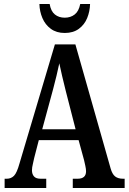

<svg xmlns="http://www.w3.org/2000/svg" viewBox="-20 -935 640 955"><path d="M3 0V-46H14Q35 -46 49.5 -60.5Q64 -75 77 -122L253 -714H355L530 -98Q538 -69 552.5 -57.5Q567 -46 592 -46H600V0H342V-46H366Q408 -46 408 -83Q408 -94 404.5 -110Q401 -126 398 -139L371 -238H173L150 -149Q148 -137 143.5 -119.5Q139 -102 139 -88Q139 -69 149 -57.5Q159 -46 182 -46H210V0ZM190 -292H356L307 -483Q297 -523 289 -557Q281 -591 275 -620Q269 -591 261 -558Q253 -525 244 -491ZM302 -771Q261 -771 233 -791.5Q205 -812 191 -845Q177 -878 176 -915H227Q233 -879 253 -863Q273 -847 302 -847Q331 -847 351.5 -863Q372 -879 379 -915H428Q427 -878 413.5 -845Q400 -812 372 -791.5Q344 -771 302 -771Z"/></svg>

Font: Noto Serif Georgian ExtraCondensed SemiBold
Style: Regular
Weight: 600
Width: 2
Designer: Monotype Design Team, Akaki Razmadze
Foundry: Google LLC
Version: Version 2.003; ttfautohint (v1.8.4.7-5d5b)